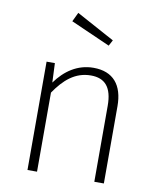

<svg xmlns="http://www.w3.org/2000/svg" viewBox="-86 -844 753 911"><g transform="rotate(10 290.5 -388.0)"><path d="M401 -676 217 -776 196 -732 386 -648ZM334 -532C257 -532 197 -490 153 -429L149 -522H109V0H155V-381C200 -447 252 -494 328 -494C396 -494 431 -455 431 -366V0H477V-372C477 -474 429 -532 334 -532Z"/></g></svg>

Font: Fira Sans ExtraLight
Style: Regular
Weight: 200
Designer: bBox Type GmbH & Carrois Corporate GbR & Edenspiekermann AG
Foundry: bBox Type GmbH & Carrois Corporate GbR & Edenspiekermann AG
Version: Version 4.300;PS 004.300;hotconv 1.0.88;makeotf.lib2.5.64775